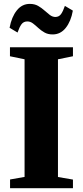

<svg xmlns="http://www.w3.org/2000/svg" viewBox="-20 -992 436 1012"><path d="M109.5 -59.5V-679.5L32.5 -695.5V-743H364.5V-695.5L285.5 -679.5V-59L364.5 -45.5V0H33V-46ZM257.5 -810.5Q232.5 -810.5 214.5 -820.8Q196.5 -831 182 -844.5Q167.5 -858 153.8 -868.5Q140 -879 124 -879Q104 -879 93 -863.8Q82 -848.5 72.5 -820.5L30.5 -845.5Q41 -902.5 68.5 -937Q96 -971.5 137 -971.5Q162.5 -971.5 180.8 -961Q199 -950.5 213.8 -937.2Q228.5 -924 242.2 -913.5Q256 -903 271 -902.5Q291 -902.5 301.8 -917.8Q312.5 -933 322 -961L364 -936Q354 -879.5 326.5 -845Q299 -810.5 257.5 -810.5Z"/></svg>

Font: Merriweather 72pt Black
Style: Regular
Weight: 900
Version: Version 2.100